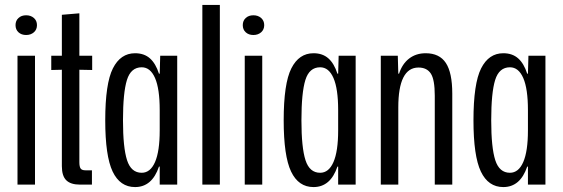

<svg xmlns="http://www.w3.org/2000/svg" viewBox="-20 -749 2284 779"><path d="M51 -523H122V0H51ZM43 -647Q43 -665 55 -676Q67 -687 86 -687Q105 -687 117.5 -676Q130 -665 130 -647Q130 -629 117.5 -618Q105 -607 86 -607Q67 -607 55 -618Q43 -629 43 -647Z M231 -75V-466L188 -465V-523H231V-689L302 -695V-523H354V-465L302 -466V-91Q302 -73 307 -65.5Q312 -58 327 -58H353V0H304Q267 0 249 -17.5Q231 -35 231 -75Z M407 -261Q407 -410 438 -471.5Q469 -533 528 -533Q565 -533 588.5 -512Q612 -491 625 -450H628L630 -523H699V0H628V-73H625Q597 10 528 10Q467 10 437 -53Q407 -116 407 -261ZM628 -220V-302Q628 -389 609 -432.5Q590 -476 555 -476Q511 -476 495 -424.5Q479 -373 479 -261Q479 -150 495.5 -99Q512 -48 555 -48Q590 -48 609 -91.5Q628 -135 628 -220Z M801 -729H872V0H801Z M973 -523H1044V0H973ZM965 -647Q965 -665 977 -676Q989 -687 1008 -687Q1027 -687 1039.5 -676Q1052 -665 1052 -647Q1052 -629 1039.5 -618Q1027 -607 1008 -607Q989 -607 977 -618Q965 -629 965 -647Z M1131 -261Q1131 -410 1162 -471.5Q1193 -533 1252 -533Q1289 -533 1312.5 -512Q1336 -491 1349 -450H1352L1354 -523H1423V0H1352V-73H1349Q1321 10 1252 10Q1191 10 1161 -53Q1131 -116 1131 -261ZM1352 -220V-302Q1352 -389 1333 -432.5Q1314 -476 1279 -476Q1235 -476 1219 -424.5Q1203 -373 1203 -261Q1203 -150 1219.5 -99Q1236 -48 1279 -48Q1314 -48 1333 -91.5Q1352 -135 1352 -220Z M1525 -523H1594L1596 -450H1599Q1612 -490 1640 -511.5Q1668 -533 1707 -533Q1763 -533 1789 -493.5Q1815 -454 1815 -369V0H1744V-361Q1744 -426 1728 -450.5Q1712 -475 1678 -475Q1596 -475 1596 -313V0H1525Z M1901 -261Q1901 -410 1932 -471.5Q1963 -533 2022 -533Q2059 -533 2082.5 -512Q2106 -491 2119 -450H2122L2124 -523H2193V0H2122V-73H2119Q2091 10 2022 10Q1961 10 1931 -53Q1901 -116 1901 -261ZM2122 -220V-302Q2122 -389 2103 -432.5Q2084 -476 2049 -476Q2005 -476 1989 -424.5Q1973 -373 1973 -261Q1973 -150 1989.5 -99Q2006 -48 2049 -48Q2084 -48 2103 -91.5Q2122 -135 2122 -220Z"/></svg>

Font: Mona Sans Condensed
Style: Regular
Weight: 400
Width: 3
Designer: Deni Anggara
Foundry: GitHub
Version: Version 2.000